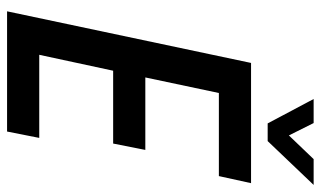

<svg xmlns="http://www.w3.org/2000/svg" viewBox="-202 -705 907 543"><g transform="rotate(90 251.5 -433.5)"><path d="M158 -690H498L478 -599H243L199 -391H404L386 -300H180L135 -91H370L352 0H12ZM260 -867H328L363 -797L430 -867H503L379 -737H329Z"/></g></svg>

Font: Decalotype Medium Italic
Style: Regular
Weight: 500
Italic angle: -12°
Designer: Alfredo Marco Pradil
Foundry: Alfredo Marco Pradil
Version: Version 1.0